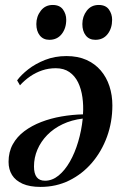

<svg xmlns="http://www.w3.org/2000/svg" viewBox="-20 -739 494 774"><path d="M49 -415Q65 -437 93.8 -459.5Q122.5 -482 161.8 -497.5Q201 -513 248 -513Q294 -513 328.5 -497.5Q363 -482 386.2 -454.8Q409.5 -427.5 421.2 -391.5Q433 -355.5 433 -314Q433 -247.5 411.5 -188.2Q390 -129 351 -83.2Q312 -37.5 259.2 -11.5Q206.5 14.5 143.5 14.5Q100 14.5 71.2 1.8Q42.5 -11 28.5 -33.5Q14.5 -56 14.5 -86.5Q14.5 -126.5 31.5 -157.2Q48.5 -188 78.2 -210.2Q108 -232.5 146.2 -247.2Q184.5 -262 227.8 -269.5Q271 -277 314.5 -278Q317 -313.5 312.2 -347Q307.5 -380.5 294.8 -406.8Q282 -433 259.8 -448.5Q237.5 -464 205 -464Q175.5 -464 149.8 -455.2Q124 -446.5 101.5 -431Q79 -415.5 60.5 -395ZM161.5 -10.5Q190.5 -10.5 216 -31.2Q241.5 -52 261.8 -87.5Q282 -123 295.2 -167.8Q308.5 -212.5 313.5 -261Q268.5 -255.5 232.2 -238.2Q196 -221 170.2 -194.5Q144.5 -168 130.8 -135.8Q117 -103.5 117 -68Q117 -39 128 -24.8Q139 -10.5 161.5 -10.5ZM179 -578.5Q154.5 -578.5 140.5 -596Q126.5 -613.5 126.5 -642Q126.5 -672.5 144.5 -695.8Q162.5 -719 192.5 -719Q220.5 -719 233.8 -700.8Q247 -682.5 247 -659.5Q247 -625 228.8 -601.8Q210.5 -578.5 179 -578.5ZM364.5 -578.5Q339.5 -578.5 325.8 -596Q312 -613.5 312 -642Q312 -672.5 329.8 -695.8Q347.5 -719 378 -719Q406 -719 419 -700.8Q432 -682.5 432 -659.5Q432 -625 414 -601.8Q396 -578.5 364.5 -578.5Z"/></svg>

Font: Merriweather 144pt Medium
Style: Italic
Weight: 500
Italic angle: -7.8°
Version: Version 2.101